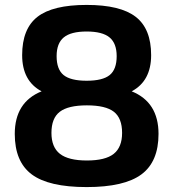

<svg xmlns="http://www.w3.org/2000/svg" viewBox="-20 -740 704 780"><path d="M149 -369Q70 -411 70 -516Q70 -623 132 -671.5Q194 -720 332 -720Q469 -720 531.5 -671.5Q594 -623 594 -516Q594 -411 515 -369Q624 -325 624 -196Q624 -83 554.5 -31.5Q485 20 332 20Q178 20 109 -31.5Q40 -83 40 -196Q40 -325 149 -369ZM476 -200Q476 -260 442.5 -286Q409 -312 333 -312Q257 -312 223 -286Q189 -260 189 -200Q189 -142 223.5 -115Q258 -88 333 -88Q408 -88 442 -115Q476 -142 476 -200ZM210 -512Q210 -458 238.5 -435Q267 -412 332 -412Q397 -412 425.5 -435Q454 -458 454 -512Q454 -564 425 -588Q396 -612 332 -612Q268 -612 239 -588Q210 -564 210 -512Z"/></svg>

Font: Fivo Sans
Style: Regular
Weight: 700
Designer: Alexander Slobzheninov
Foundry: Alexander Slobzheninov
Version: 1.0